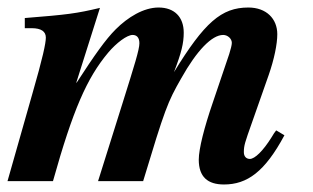

<svg xmlns="http://www.w3.org/2000/svg" viewBox="-34 -482 832 511"><path d="M701 -135C697 -130 693 -124 689 -117C666 -80 644 -59 631 -59C622 -59 615 -65 615 -77C615 -95 618 -103 636 -154L681 -282C696 -325 704 -365 704 -391C704 -432 675 -462 627 -462C555 -462 510 -422 429 -290C449 -342 455 -367 455 -395C455 -437 430 -462 388 -462C348 -462 306 -436 274 -404C247 -377 218 -336 170 -262H169L232 -461C169 -446 145 -443 32 -434V-407H50C76 -407 88 -398 88 -382C88 -367 80 -329 52 -232L-14 0H107C160 -189 197 -274 254 -342C276 -368 304 -389 319 -389C329 -389 337 -383 337 -367C337 -350 324 -309 292 -207L227 0H347C405 -192 412 -210 448 -273C490 -348 530 -389 560 -389C572 -389 583 -379 583 -368C583 -362 580 -351 576 -338L532 -208C510 -144 495 -86 495 -57C495 -11 519 9 562 9C624 9 671 -25 723 -122Z"/></svg>

Font: STIXGeneral
Style: Bold Italic
Weight: 700
Italic angle: -16.33°
Designer: MicroPress Inc., with final additions and corrections provided by Coen Hoffman, Elsevier (retired)
Version: Version 1.1.0